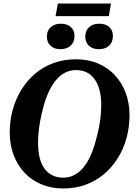

<svg xmlns="http://www.w3.org/2000/svg" viewBox="-20 -1055 776 1085"><path d="M337 10Q270 10 214.5 -13Q159 -36 119 -78.5Q79 -121 57 -179Q35 -237 35 -306Q35 -373 52 -435Q69 -497 101.5 -549Q134 -601 179.5 -639.5Q225 -678 283.5 -699Q342 -720 410 -720Q477 -720 532.5 -697Q588 -674 628 -631.5Q668 -589 690 -531Q712 -473 712 -404Q712 -337 695 -275Q678 -213 645.5 -161Q613 -109 567 -70.5Q521 -32 463.5 -11Q406 10 337 10ZM410 -659Q376 -659 347 -644Q318 -629 294.5 -600Q271 -571 252.5 -529.5Q234 -488 221 -435Q213 -403 207 -371Q201 -339 198 -308Q195 -277 195 -249Q195 -201 204 -164Q213 -127 231.5 -102Q250 -77 276.5 -64Q303 -51 337 -51Q371 -51 400 -66Q429 -81 452.5 -110Q476 -139 494 -180.5Q512 -222 525 -275Q534 -307 540 -339Q546 -371 549 -402Q552 -433 552 -461Q552 -509 542.5 -545.5Q533 -582 514.5 -607.5Q496 -633 470 -646Q444 -659 410 -659ZM321 -777Q287 -777 266 -796Q245 -815 245 -848Q245 -882 266.5 -901.5Q288 -921 324 -921Q359 -921 380 -902.5Q401 -884 401 -851Q401 -817 379 -797Q357 -777 321 -777ZM539 -777Q504 -777 483 -796Q462 -815 462 -848Q462 -882 483.5 -901.5Q505 -921 541 -921Q577 -921 597.5 -902.5Q618 -884 618 -851Q618 -817 596.5 -797Q575 -777 539 -777ZM307 -1035H607L595 -964H294Z"/></svg>

Font: Roboto Serif 72pt SemiCondensed SemiBold
Style: Italic
Weight: 600
Width: 4
Italic angle: -10°
Designer: Greg Gazdowicz
Foundry: Commercial Type
Version: Version 1.008